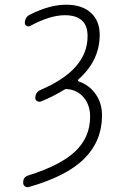

<svg xmlns="http://www.w3.org/2000/svg" viewBox="-20 -550 540 804"><path d="M98.6 184.6Q233.4 142.6 295.4 83.5Q357.4 24.4 357.4 -61.5Q357.4 -108.4 332 -140.1Q306.6 -171.9 263.7 -176.8Q255.9 -178.7 248 -173.8Q200.2 -144.5 151.4 -125Q143.6 -122.1 135.7 -126.5Q127.9 -130.9 127.9 -139.6Q127.9 -164.1 150.4 -173.8Q347.7 -257.8 346.7 -399.4Q346.7 -486.3 251 -486.3Q189.5 -486.3 106.4 -441.4Q98.6 -437.5 91.3 -441.4Q84 -445.3 84 -453.1Q84 -478.5 106.4 -489.3Q188.5 -530.3 256.8 -530.3Q323.2 -530.3 360.4 -496.6Q397.5 -462.9 397.5 -404.3Q397.5 -295.9 307.6 -216.8Q305.7 -214.8 306.6 -212.4Q307.6 -210 309.6 -209Q353.5 -194.3 380.4 -156.2Q407.2 -118.2 407.2 -66.4Q407.2 40 333 114.3Q258.8 188.5 99.6 233.4Q90.8 235.4 84 230Q77.1 224.6 77.1 215.8Q76.2 191.4 98.6 184.6Z"/></svg>

Font: Rounded Mgen+ 1mn light
Style: Regular
Weight: 200
Designer: [Source Han Sans]
Ryoko NISHIZUKA  (kana & ideographs); Paul D. Hunt (Latin, Greek & Cyrillic); Wenlong ZHANG  (bopomofo
Version: Version 1.059.20150602